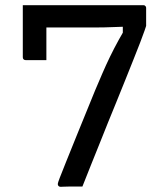

<svg xmlns="http://www.w3.org/2000/svg" viewBox="-20 -720 640 741"><path d="M68 -700Q78 -700 90.5 -698.5Q103 -697 115.5 -692.5Q128 -688 137.5 -682Q147 -676 153 -668Q159 -660 159 -650Q159 -638 159 -619Q159 -600 159 -578.5Q159 -557 159 -537Q159 -517 159 -503.5Q159 -490 159 -488Q155 -488 147 -488Q139 -488 129 -488Q119 -488 108.5 -488Q98 -488 90 -488Q82 -488 79 -488Q74 -488 71 -491Q68 -494 68 -499Q68 -503 68 -522.5Q68 -542 68 -569Q68 -596 68 -623.5Q68 -651 68 -672Q68 -693 68 -700ZM298 0Q294 0 286 0Q278 0 267 0Q256 0 245 0Q234 0 226 0.5Q218 1 214 1Q209 1 206 -2Q203 -5 203 -10Q203 -14 210.5 -33.5Q218 -53 234.5 -94Q251 -135 278.5 -203Q306 -271 347 -371Q361 -404 375 -436.5Q389 -469 404.5 -501Q420 -533 438.5 -566.5Q457 -600 479 -636L454 -578V-646L491 -618Q452 -617 418 -615.5Q384 -614 352.5 -614Q321 -614 293 -614H130Q122 -614 113 -618.5Q104 -623 95.5 -631.5Q87 -640 81 -651Q75 -662 71.5 -674.5Q68 -687 68 -700H533Q537 -700 539 -698.5Q541 -697 542.5 -695Q544 -693 544 -689V-620Q544 -619 538 -602Q532 -585 521 -556Q510 -527 495 -490Q480 -453 463 -410Q446 -367 427 -321Q412 -285 397 -247.5Q382 -210 366 -170Q350 -130 333 -88Q316 -46 298 0Z"/></svg>

Font: RecMonoLinear Nerd Font Mono
Style: Regular
Weight: 400
Monospace: yes
Version: Version 1.085; ttfautohint (v1.8.4.7-5d5b);Nerd Fonts 3.2.1